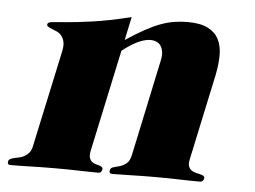

<svg xmlns="http://www.w3.org/2000/svg" viewBox="-98 -512 748 564"><g transform="rotate(5 276.5 -230.0)"><path d="M74.2 -345.2Q77.6 -362.3 75 -373Q72.3 -383.8 66.4 -390.6Q60.5 -397.5 52.7 -400.9Q44.9 -404.3 38.1 -407Q31.2 -409.7 26.9 -412.4Q22.5 -415 23.4 -419.9Q24.9 -425.8 37.6 -427Q50.3 -428.2 78.9 -430.4Q107.4 -432.6 153.8 -439Q200.2 -445.3 268.6 -461.9L253.9 -393.1Q284.2 -413.1 308.3 -426.5Q332.5 -439.9 353.5 -447.8Q374.5 -455.6 393.8 -458.7Q413.1 -461.9 433.6 -461.9Q471.2 -461.9 493.2 -450.9Q515.1 -439.9 525.4 -420.2Q535.6 -400.4 535.6 -373Q535.6 -345.7 528.8 -313L474.6 -59.1Q472.2 -46.9 474.9 -39.8Q477.5 -32.7 483.2 -28.6Q488.8 -24.4 496.1 -22.7Q503.4 -21 509.5 -19.5Q515.6 -18.1 519.3 -15.6Q522.9 -13.2 522 -7.8Q521 -3.9 518.3 -1Q515.6 2 508.8 2Q480 2 448 1Q416 0 377.9 0Q339.4 0 307.4 1Q275.4 2 252.9 2Q246.1 2 244.4 -1Q242.7 -3.9 243.7 -7.8Q245.1 -15.6 253.4 -17.8Q261.7 -20 272 -22.9Q282.2 -25.9 291.5 -33.2Q300.8 -40.5 304.7 -59.1L364.3 -339.8Q368.2 -356.4 366.5 -367.9Q364.7 -379.4 359.6 -386.5Q354.5 -393.6 346.7 -396.7Q338.9 -399.9 330.1 -399.9Q320.3 -399.9 309.6 -396.7Q298.8 -393.6 288.1 -387.9Q277.3 -382.3 266.8 -375.2Q256.3 -368.2 247.1 -360.8L182.6 -59.1Q180.2 -46.9 182.4 -39.8Q184.6 -32.7 189.2 -28.6Q193.8 -24.4 200 -22.7Q206.1 -21 211.2 -19.5Q216.3 -18.1 219.5 -15.6Q222.7 -13.2 221.7 -7.8Q220.7 -3.9 218.3 -1Q215.8 2 209 2Q186 2 155 1Q124 0 85.9 0Q47.4 0 14.4 1Q-18.6 2 -47.4 2Q-54.2 2 -55.7 -1Q-57.1 -3.9 -56.2 -7.8Q-55.2 -13.2 -50.3 -15.6Q-45.4 -18.1 -38.6 -19.5Q-31.7 -21 -23.9 -22.7Q-16.1 -24.4 -8.8 -28.6Q-1.5 -32.7 4.4 -39.8Q10.3 -46.9 12.7 -59.1Z"/></g></svg>

Font: XB Zar
Style: Bold Italic
Weight: 700
Italic angle: -12°
Designer: Behnam
Foundry: Irmug
Version: Version 8.005 2009